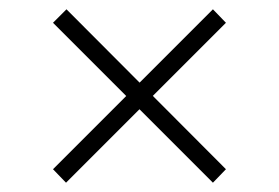

<svg xmlns="http://www.w3.org/2000/svg" viewBox="-20 -547 600 413"><path d="M94 -183 438 -527 466 -498 122 -154ZM94 -498 123 -527 466 -183 438 -154Z"/></svg>

Font: Roboto Serif Thin
Style: Regular
Weight: 250
Designer: Greg Gazdowicz
Foundry: Commercial Type
Version: Version 1.004